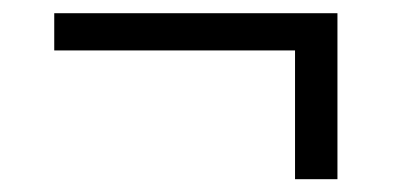

<svg xmlns="http://www.w3.org/2000/svg" viewBox="-20 -356 604 292"><path d="M428.7 -83.5V-279.3H62.5V-335.9H493.2V-83.5Z"/></svg>

Font: Elstob 8pt SemiBold
Style: Italic
Weight: 600
Italic angle: -20°
Designer: Peter S. Baker
Version: Version 1.015